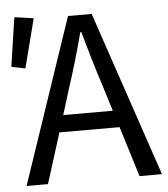

<svg xmlns="http://www.w3.org/2000/svg" viewBox="-50 -715 666 760"><g transform="rotate(-5 283.0 -335.0)"><path d="M225 -367 194 -267H391L360 -367Q342 -422 326 -476.5Q310 -531 294 -588H290Q275 -531 259 -476.5Q243 -422 225 -367ZM25 0 247 -656H341L563 0H474L412 -200H173L110 0ZM6 -475 35 -670 111 -659 61 -464Z"/></g></svg>

Font: SourceSansPro
Style: Book
Weight: 400
Designer: Paul D. Hunt
Foundry: Adobe Systems Incorporated
Version: Version 2.021;PS 2.000;hotconv 1.0.86;makeotf.lib2.5.63406